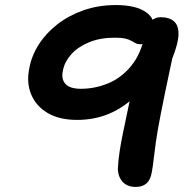

<svg xmlns="http://www.w3.org/2000/svg" viewBox="-20 -730 740 759"><path d="M517 9Q483 9 464.5 -11.5Q446 -32 446 -65Q449 -124 467 -208.5Q485 -293 507 -400L586 -431Q543 -372 496.5 -333Q450 -294 397.5 -275Q345 -256 285 -256Q214 -256 168 -283.5Q122 -311 103 -357.5Q84 -404 96 -461Q105 -510 133.5 -554.5Q162 -599 207 -634Q252 -669 310.5 -689.5Q369 -710 438 -710Q517 -710 557 -682Q597 -654 588 -606Q583 -585 570 -570Q557 -555 535 -555Q524 -555 516.5 -559Q509 -563 499.5 -568.5Q490 -574 475 -577.5Q460 -581 434 -581Q375 -581 331 -562.5Q287 -544 261 -514.5Q235 -485 229 -452Q221 -418 238.5 -398.5Q256 -379 300 -379Q355 -379 407.5 -400.5Q460 -422 499.5 -470.5Q539 -519 555 -602Q561 -631 577 -646.5Q593 -662 614 -662Q650 -662 668.5 -645Q687 -628 685.5 -592Q684 -556 661 -499Q645 -425 634 -371Q623 -317 616 -282Q602 -211 596 -167.5Q590 -124 587 -97Q584 -70 580 -49Q575 -19 559 -5Q543 9 517 9Z"/></svg>

Font: Shantell Sans SemiBold
Style: Italic
Weight: 600
Italic angle: -11°
Designer: Stephen Nixon, Anya Danilova, Shantell Martin
Foundry: Arrow Type
Version: Version 1.011;[c5ecc13dd]